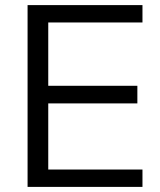

<svg xmlns="http://www.w3.org/2000/svg" viewBox="-20 -732 628 752"><path d="M88 0V-712H538V-644H169V-396H518V-327H169V-68H538V0Z"/></svg>

Font: Muli-Regular
Style: Regular
Weight: 400
Version: Version 2.000